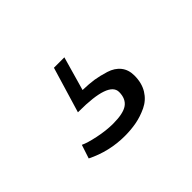

<svg xmlns="http://www.w3.org/2000/svg" viewBox="-58 -93 375 375"><g transform="rotate(-45 129.0 94.0)"><path d="M210.4 119.6Q210.4 140.1 201.4 154.8Q192.4 169.4 177 176.8Q161.6 184.1 146.2 187Q130.9 189.9 113.8 189.9Q70.8 189.9 32.7 170.9L42 142.6Q51.8 147.5 73.7 152.1Q95.7 156.7 114.3 156.7Q142.6 156.7 154.5 148.2Q166.5 139.6 166.5 121.1Q166.5 92.3 84.5 92.3H81.5L109.9 -2.4H138.7L118.7 67.9Q136.7 68.4 149.4 70.3Q162.1 72.3 177.7 77.1Q193.4 82 201.9 92.8Q210.4 103.5 210.4 119.6Z"/></g></svg>

Font: Muli
Style: ExtraLightItalic
Weight: 200
Italic angle: -7°
Designer: Vernon Adams
Foundry: newtypography
Version: Version 2.0; ttfautohint (v1.00rc1.2-2d82) -l 8 -r 50 -G 200